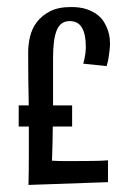

<svg xmlns="http://www.w3.org/2000/svg" viewBox="-20 -520 368 546"><path d="M130.9 -356.9Q130.9 -316.4 130.9 -287.6Q130.9 -258.8 130.9 -236.1Q130.9 -213.4 130.6 -194.8Q130.4 -176.3 130.1 -157.2Q129.9 -138.2 129.4 -115.7Q128.9 -93.3 127.9 -63Q145 -62 162.4 -62Q179.7 -62 193.8 -62Q215.3 -62 240.5 -62.3Q265.6 -62.5 287.1 -64V-2L61 5.9Q62 -34.7 62 -77.4Q62 -120.1 62 -160.2Q62 -186.5 61.8 -205.1Q61.5 -223.6 61.5 -238.3Q61.5 -252.9 61 -265.9Q60.5 -278.8 60.5 -293.5Q60.5 -308.1 60.3 -326.9Q60.1 -345.7 60.1 -372.1Q60.1 -393.1 65.4 -415.8Q70.8 -438.5 84.7 -457Q98.6 -475.6 122.1 -487.8Q145.5 -500 182.1 -500Q208 -500 226.1 -493.9Q244.1 -487.8 256.6 -478.3Q269 -468.8 276.1 -456.8Q283.2 -444.8 287.1 -433.1Q291 -421.4 292 -410.9Q293 -400.4 293 -394Q292.5 -385.7 291.5 -376Q290.5 -367.7 288.8 -356.2Q287.1 -344.7 283.2 -332L216.8 -338.9Q220.7 -353 222.4 -365Q224.1 -377 224.1 -386.2Q224.1 -422.4 213.1 -441.2Q202.1 -460 178.2 -460Q151.9 -460 141.4 -434.1Q130.9 -408.2 130.9 -356.9ZM33.2 -160.2V-220.2H185.1V-160.2Z"/></svg>

Font: Englebert
Style: Regular
Weight: 400
Designer: Astigmatic (AOETI)
Foundry: Astigmatic (AOETI)
Version: Version 1.000